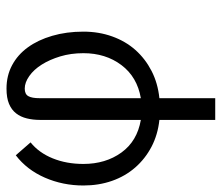

<svg xmlns="http://www.w3.org/2000/svg" viewBox="-76 -440 688 596"><g transform="rotate(-90 268.0 -142.0)"><path d="M291 -465.8Q331.1 -465.8 363.5 -448.5Q396 -431.2 418.9 -399.7Q441.9 -368.2 454.8 -324Q467.8 -279.8 467.8 -227.1Q467.8 -179.2 452.9 -137.7Q438 -96.2 410.9 -65.7Q383.8 -35.2 345.9 -15.6Q308.1 3.9 261.2 8.8V182.1H193.8V8.8Q147.9 3.9 110.6 -15.6Q73.2 -35.2 46.1 -66.2Q19 -97.2 4.6 -138.2Q-9.8 -179.2 -9.8 -227.1Q-9.8 -291 14.6 -346.9Q39.1 -402.8 84 -437L124 -391.1Q91.8 -365.2 74.5 -322.5Q57.1 -279.8 57.1 -227.1Q57.1 -158.2 92.5 -109.1Q127.9 -60.1 193.8 -48.8V-362.8Q193.8 -383.8 198.5 -402.8Q203.1 -421.9 214.1 -436Q225.1 -450.2 243.7 -458Q262.2 -465.8 291 -465.8ZM261.2 -48.8Q327.1 -60.1 364 -109.1Q400.9 -158.2 400.9 -227.1Q400.9 -266.1 390.9 -299.1Q380.9 -332 365.5 -356.4Q350.1 -380.9 330.1 -395Q310.1 -409.2 291 -409.2Q273.9 -409.2 267.6 -398.2Q261.2 -387.2 261.2 -362.8Z"/></g></svg>

Font: Anonymous Pro
Style: Regular
Weight: 400
Monospace: yes
Designer: Mark Simonson
Version: Version 1.002